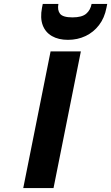

<svg xmlns="http://www.w3.org/2000/svg" viewBox="-20 -963 569 983"><path d="M239 -700H394L254 0H99ZM525 -923Q515 -871 487 -834.5Q459 -798 418 -778.5Q377 -759 328 -759Q279 -759 245.5 -778.5Q212 -798 198.5 -834.5Q185 -871 195 -923L199 -943H279Q273 -911 287.5 -892.5Q302 -874 351 -874Q399 -874 421 -892.5Q443 -911 449 -943H529Z"/></svg>

Font: Albert Sans ExtraBold
Style: Italic
Weight: 800
Italic angle: -11.25°
Designer: Andreas Rasmussen
Foundry: a.Foundry
Version: Version 1.025